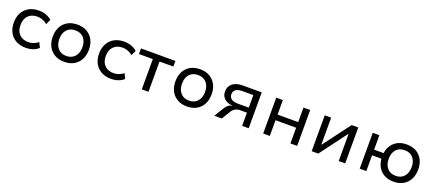

<svg xmlns="http://www.w3.org/2000/svg" viewBox="60 -1501 5633 2503"><g transform="rotate(20 2876.0 -249.0)"><path d="M328 9Q250 9 192.5 -22.5Q135 -54 103 -112Q71 -170 71 -248Q71 -328 103 -386Q135 -444 193 -475.5Q251 -507 329 -507Q383 -507 430 -489.5Q477 -472 507 -443L475 -373Q446 -398 409.5 -412Q373 -426 337 -426Q257 -426 210.5 -379.5Q164 -333 164 -248Q164 -164 210.5 -118Q257 -72 336 -72Q372 -72 408 -86Q444 -100 471 -122L504 -53Q475 -25 429 -8Q383 9 328 9Z M862 9Q785 9 728.5 -23.5Q672 -56 641.5 -114Q611 -172 611 -250Q611 -327 641.5 -385Q672 -443 728.5 -475Q785 -507 862 -507Q940 -507 995.5 -475Q1051 -443 1082 -385Q1113 -327 1113 -250Q1113 -172 1082.5 -114Q1052 -56 996 -23.5Q940 9 862 9ZM861 -72Q936 -72 979 -121Q1022 -170 1022 -250Q1022 -331 979.5 -379Q937 -427 862 -427Q787 -427 744.5 -379Q702 -331 702 -250Q702 -170 744.5 -121Q787 -72 861 -72Z M1511 9Q1433 9 1375.5 -22.5Q1318 -54 1286 -112Q1254 -170 1254 -248Q1254 -328 1286 -386Q1318 -444 1376 -475.5Q1434 -507 1512 -507Q1566 -507 1613 -489.5Q1660 -472 1690 -443L1658 -373Q1629 -398 1592.5 -412Q1556 -426 1520 -426Q1440 -426 1393.5 -379.5Q1347 -333 1347 -248Q1347 -164 1393.5 -118Q1440 -72 1519 -72Q1555 -72 1591 -86Q1627 -100 1654 -122L1687 -53Q1658 -25 1612 -8Q1566 9 1511 9Z M1937 0V-420H1745V-498H2222V-420H2030V0Z M2564 9Q2487 9 2430.5 -23.5Q2374 -56 2343.5 -114Q2313 -172 2313 -250Q2313 -327 2343.5 -385Q2374 -443 2430.5 -475Q2487 -507 2564 -507Q2642 -507 2697.5 -475Q2753 -443 2784 -385Q2815 -327 2815 -250Q2815 -172 2784.5 -114Q2754 -56 2698 -23.5Q2642 9 2564 9ZM2563 -72Q2638 -72 2681 -121Q2724 -170 2724 -250Q2724 -331 2681.5 -379Q2639 -427 2564 -427Q2489 -427 2446.5 -379Q2404 -331 2404 -250Q2404 -170 2446.5 -121Q2489 -72 2563 -72Z M2943 0 3024 -133Q3043 -163 3066 -181Q3089 -199 3113 -199H3118V-204Q3080 -206 3045 -222Q3010 -238 2988 -269Q2966 -300 2966 -347Q2966 -416 3015.5 -457Q3065 -498 3162 -498H3420V0H3329V-183H3238Q3196 -183 3166.5 -165.5Q3137 -148 3119 -118L3047 0ZM3180 -253H3329V-427H3180Q3117 -427 3086.5 -405Q3056 -383 3056 -341Q3056 -299 3086.5 -276Q3117 -253 3180 -253Z M3621 0V-498H3713V-296H3999V-498H4092V0H3999V-218H3713V0Z M4294 0V-498H4383V-126H4388L4667 -498H4759V0H4669V-373H4664L4385 0Z M5431 9Q5359 9 5305 -19Q5251 -47 5219.5 -98.5Q5188 -150 5181 -219H5052V0H4960V-498H5052V-297H5183Q5197 -393 5262.5 -450Q5328 -507 5431 -507Q5508 -507 5564 -475Q5620 -443 5650.5 -385Q5681 -327 5681 -250Q5681 -172 5650.5 -114Q5620 -56 5564 -23.5Q5508 9 5431 9ZM5430 -72Q5505 -72 5547.5 -121Q5590 -170 5590 -250Q5590 -331 5548 -379Q5506 -427 5431 -427Q5355 -427 5313 -379Q5271 -331 5271 -250Q5271 -170 5313.5 -121Q5356 -72 5430 -72Z"/></g></svg>

Font: Nunito Sans 6pt
Style: Regular
Weight: 400
Version: Version 3.101;gftools[0.9.27]